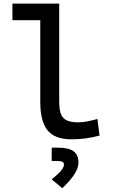

<svg xmlns="http://www.w3.org/2000/svg" viewBox="-20 -752 626 1050"><path d="M370.1 9.8Q280.3 9.8 240.2 -39.1Q200.2 -87.9 200.2 -195.3V-732.4H303.7V-200.2Q303.7 -159.2 311.5 -133.3Q319.3 -107.4 342 -95.2Q364.7 -83 409.2 -83Q449.7 -83 512.7 -101.6L524.4 -10.7Q484.9 0 448.5 4.9Q412.1 9.8 370.1 9.8ZM47.9 -641.6V-732.4H209V-641.6ZM320.8 277.3 262.7 229Q297.4 201.2 313.7 181.4Q330.1 161.6 330.1 147.5Q330.1 128.4 294.4 128.4H262.7V55.7H299.3Q356 55.7 382.6 75.4Q409.2 95.2 409.2 137.2Q409.2 165.5 387.7 199.7Q366.2 233.9 320.8 277.3Z"/></svg>

Font: Cascadia Mono
Style: Regular
Weight: 400
Monospace: yes
Designer: Aaron Bell
Foundry: Saja Typeworks
Version: Version 2404.023